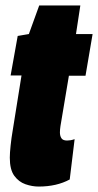

<svg xmlns="http://www.w3.org/2000/svg" viewBox="-20 -675 360 705"><path d="M254 -164 236 -16Q188 10 122 10Q98 10 73.5 1.5Q49 -7 32.5 -29.5Q16 -52 16 -96Q16 -113 19 -141Q22 -169 26 -192L59 -398H19L45 -543L86 -550L124 -655H275L259 -550H320L294 -397H233L202 -212Q201 -205 200.5 -199.5Q200 -194 200 -189Q200 -176 205.5 -167.5Q211 -159 226 -159Q232 -159 238.5 -160Q245 -161 254 -164Z"/></svg>

Font: Georama Condensed Black
Style: Italic
Weight: 900
Width: 3
Italic angle: -9°
Designer: Jean-Baptiste Levee
Foundry: Production Type
Version: Version 1.000